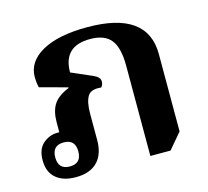

<svg xmlns="http://www.w3.org/2000/svg" viewBox="-87 -661 838 772"><g transform="rotate(-15 332.0 -274.5)"><path d="M138 11Q86 11 56 -14.5Q26 -40 26 -89Q26 -136 52.5 -158.5Q79 -181 112 -181Q116 -181 120 -181V-222Q120 -269 138.5 -297Q157 -325 202 -343V-346L87 -377Q84 -391 83 -401.5Q82 -412 82 -420Q82 -485 149.5 -522.5Q217 -560 337 -560Q588 -560 588 -381V-59L533 6H449V-370Q449 -445 422.5 -478Q396 -511 336 -511Q224 -511 224 -402L309 -365Q338 -353 338 -335Q338 -320 329 -311Q287 -316 273 -292.5Q259 -269 259 -221V-111Q259 -52 228 -20.5Q197 11 138 11ZM126 -37Q174 -37 174 -87Q174 -137 126 -137Q78 -137 78 -87Q78 -37 126 -37Z"/></g></svg>

Font: Noto Serif Thai
Style: Bold
Weight: 700
Designer: Monotype Design Team
Foundry: Monotype Imaging Inc.
Version: Version 2.002; ttfautohint (v1.8.4.7-5d5b)